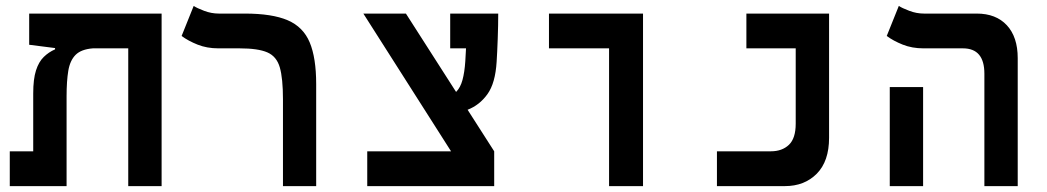

<svg xmlns="http://www.w3.org/2000/svg" viewBox="-20 -632 3556 652"><path d="M528.8 0H415.5V-467.8H295.4Q255.9 -464.8 236.8 -445.8Q217.8 -426.8 211.9 -391.6Q206.1 -356.4 206.1 -305.2V0H13.2V-118.2H92.8V-314.5Q92.8 -363.8 102.3 -393.1Q111.8 -422.4 128.7 -438.7Q145.5 -455.1 167 -464.4V-468.8L79.1 -480V-585.9H528.8Z M1053.7 -346.2V0H940.9V-294.9Q940.9 -365.7 930.2 -403.1Q919.4 -440.4 887.9 -454.1Q856.4 -467.8 793.9 -467.8H721.7Q682.6 -467.8 650.9 -480.5Q619.1 -493.2 596.7 -509.8L637.7 -611.8Q648.9 -604.5 673.3 -595.2Q697.8 -585.9 723.1 -585.9H811Q904.3 -585.9 957 -563.2Q1009.8 -540.5 1031.7 -488Q1053.7 -435.5 1053.7 -346.2Z M1227.1 0V-118.2H1511.7L1213.9 -585.9H1358.4L1528.8 -319.8Q1543.5 -334.5 1550.5 -360.4Q1557.6 -386.2 1560.1 -424.3Q1561.5 -444.3 1562.5 -467.8H1508.8V-585.9H1671.9Q1671.9 -547.4 1670.2 -500.2Q1668.5 -453.1 1666.5 -422.4Q1662.1 -349.6 1635.3 -312.3Q1608.4 -274.9 1567.9 -259.3L1658.2 -118.2V0Z M2048.3 0V-467.8H1844.2V-585.9H2163.6V0Z M2414.6 0V-118.2H2597.7Q2635.7 -118.2 2658.9 -140.1Q2682.1 -162.1 2682.1 -211.9V-467.8H2514.6V-585.9H2795.4V-164.1Q2795.4 -84.5 2753.7 -42.2Q2711.9 0 2645.5 0Z M3322.8 0V-381.8Q3322.8 -467.8 3250 -467.8H3116.2Q3077.1 -467.8 3045.4 -480.5Q3013.7 -493.2 2991.2 -509.8L3032.2 -611.8Q3043.5 -604.5 3067.9 -595.2Q3092.3 -585.9 3117.7 -585.9H3296.9Q3362.3 -585.9 3399.2 -546.1Q3436 -506.3 3436 -434.6V0ZM3001.5 0V-336.4H3114.7V0Z"/></svg>

Font: CaskaydiaCove NF SemiBold
Style: Regular
Weight: 600
Designer: Aaron Bell
Foundry: Saja Typeworks
Version: Version 2111.001; VTT 6.35;Nerd Fonts 3.2.1